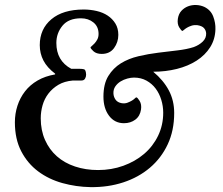

<svg xmlns="http://www.w3.org/2000/svg" viewBox="-20 -747 915 787"><path d="M649 -285Q649 -312 641 -338Q633 -364 618 -384Q603 -404 580.5 -416.5Q558 -429 529 -429Q517 -429 502 -425Q487 -421 474 -413Q461 -405 452.5 -392.5Q444 -380 445 -363Q446 -349 454 -338Q462 -327 479 -324Q492 -322 502.5 -326Q513 -330 520.5 -334.5Q528 -339 532.5 -343.5Q537 -348 539 -348Q544 -347 552.5 -333Q561 -319 558 -298Q554 -271 534.5 -256.5Q515 -242 488 -242Q450 -242 427 -272.5Q404 -303 404 -351Q404 -403 424 -435.5Q444 -468 475.5 -487.5Q507 -507 547.5 -516.5Q588 -526 629 -531Q670 -536 708 -540.5Q746 -545 774 -554Q796 -562 811 -576.5Q826 -591 825 -611Q824 -623 816 -632Q808 -641 788 -644Q775 -645 764.5 -641.5Q754 -638 746.5 -633.5Q739 -629 734 -624.5Q729 -620 728 -620Q723 -621 714.5 -635Q706 -649 709 -670Q712 -690 723.5 -702.5Q735 -715 750.5 -721Q766 -727 783.5 -726.5Q801 -726 817 -719Q844 -706 854 -679.5Q864 -653 863 -627Q862 -586 841.5 -553.5Q821 -521 786 -498.5Q751 -476 705 -464.5Q659 -453 608 -453Q650 -418 672 -376.5Q694 -335 694 -284Q694 -212 667.5 -155.5Q641 -99 594.5 -59.5Q548 -20 485.5 0.5Q423 21 351 20Q292 19 236 3.5Q180 -12 136.5 -44.5Q93 -77 67 -127Q41 -177 41 -246Q41 -281 51.5 -313.5Q62 -346 82.5 -372.5Q103 -399 134 -417Q165 -435 206 -442V-445Q173 -470 158 -499Q143 -528 143 -562Q143 -628 190.5 -668Q238 -708 323 -708Q350 -708 376 -702Q402 -696 421.5 -683Q441 -670 453 -650.5Q465 -631 465 -604Q465 -574 447.5 -550Q430 -526 397 -526Q375 -526 363 -537Q351 -548 351 -553Q351 -554 356 -558Q361 -562 367.5 -569Q374 -576 379 -585.5Q384 -595 384 -608Q384 -638 363 -655Q342 -672 312 -672Q261 -672 236 -641.5Q211 -611 211 -571Q211 -498 272 -465H305Q317 -465 324.5 -463Q332 -461 333 -441Q333 -432 328.5 -424.5Q324 -417 314 -417H279Q244 -414 219.5 -399.5Q195 -385 178.5 -363.5Q162 -342 154.5 -315.5Q147 -289 147 -262Q147 -213 164.5 -173.5Q182 -134 213 -106.5Q244 -79 287.5 -64.5Q331 -50 382 -50Q437 -50 485.5 -67.5Q534 -85 570.5 -116Q607 -147 628 -190.5Q649 -234 649 -285Z"/></svg>

Font: Alice
Style: Regular
Weight: 400
Designer: Cyreal (www.cyreal.org)
Foundry: Cyreal (www.cyreal.org)
Version: Version 1.010